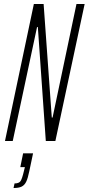

<svg xmlns="http://www.w3.org/2000/svg" viewBox="-20 -708 445 964"><path d="M5 0 150 -688H199L240 -118H244L364 -688H405L258 0H210L170 -572H166L44 0ZM100 151 105 131H82L96 62H146L127 152Q120 187 111.5 204.5Q103 222 88.5 229Q74 236 48 236L53 213Q75 213 83 201.5Q91 190 100 151Z"/></svg>

Font: Saira Ultra Condensed ExLight
Style: Italic
Weight: 200
Width: 1
Italic angle: -12°
Designer: Hector Gatti with collaboration of the Omnibus-Type team
Foundry: Omnibus-Type
Version: Version 1.001; ttfautohint (v1.8)